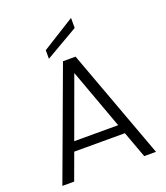

<svg xmlns="http://www.w3.org/2000/svg" viewBox="-162 -1024 977 1133"><g transform="rotate(-20 326.0 -457.0)"><path d="M546 0C546 0 620 0 620 0C620 0 366 -690 366 -690C366 -690 287 -690 287 -690C287 -690 32 0 32 0C32 0 106 0 106 0C106 0 167 -166 167 -166C167 -166 485 -166 485 -166C485 -166 546 0 546 0ZM188 -224C188 -224 326 -602 326 -602C326 -602 464 -224 464 -224C464 -224 188 -224 188 -224ZM419 -914C419 -914 214 -786 214 -786C214 -786 214 -732 214 -732C214 -732 419 -851 419 -851C419 -851 419 -914 419 -914Z"/></g></svg>

Font: wox.body
Style: Regular
Weight: 500
Designer: Ninad Kale (Devanagari), Jonny Pinhorn (Latin)
Foundry: Indian Type Foundry
Version: ""